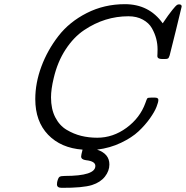

<svg xmlns="http://www.w3.org/2000/svg" viewBox="-20 -715 900 930"><path d="M150.9 -234.9Q150.9 -313 180.4 -392.6Q210 -472.2 262.9 -540.5Q315.9 -608.9 400.4 -651.9Q484.9 -694.8 585 -694.8Q702.1 -694.8 768.1 -602.1Q796.9 -645 814.5 -666.5Q832 -688 836.9 -690.9Q841.8 -693.8 847.2 -693.8Q860.4 -693.8 859.9 -683.1Q859.9 -680.2 831.5 -565.7Q803.2 -451.2 801.8 -446.8Q797.9 -434.6 793.9 -431.9Q790 -429.2 778.8 -429.2H764.2Q742.2 -429.2 742.2 -443.8Q742.2 -444.8 742.7 -454.8Q743.2 -464.8 743.2 -476.1Q743.2 -502 736.6 -527.6Q730 -553.2 715.6 -578.6Q701.2 -604 671.6 -620.1Q642.1 -636.2 602.1 -636.2Q544.9 -636.2 491.5 -619.6Q438 -603 387.5 -569.1Q336.9 -535.2 297.9 -475.6Q258.8 -416 240.2 -336.9Q227.1 -282.7 227.1 -243.2Q227.1 -187 247.6 -147Q268.1 -106.9 302.5 -86.4Q336.9 -65.9 373.5 -56.9Q410.2 -47.9 451.2 -47.9Q527.3 -47.9 592.8 -95.9Q658.2 -144 684.1 -215.8Q690.9 -235.8 693.8 -239Q696.8 -242.2 712.9 -242.2H730Q747.1 -242.2 747.1 -231.2Q747.1 -220.2 738 -197Q729 -173.8 706.1 -141.4Q683.1 -108.9 651.1 -78.9Q619.1 -48.8 566.2 -23.4Q513.2 2 450.2 9.8Q510.3 29.8 509.8 82Q509.8 112.8 488.3 140.4Q466.8 168 425.8 181.2Q380.9 195.3 278.8 194.8Q255.9 194.8 255.9 178.2Q255.9 171.4 256.8 167Q261.7 146 268.3 141.6Q274.9 137.2 293.9 137.2Q441.9 137.2 441.9 88.9Q441.9 65.9 397 61Q373 58.1 373 43Q373 36.1 379.9 9.8Q274.9 2 212.9 -62.5Q150.9 -127 150.9 -234.9Z"/></svg>

Font: CMU Concrete
Style: Italic
Weight: 500
Italic angle: -14.04°
Version: Version 0.7.0